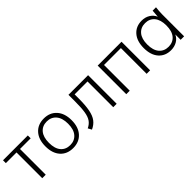

<svg xmlns="http://www.w3.org/2000/svg" viewBox="193 -1439 2379 2379"><g transform="rotate(-45 1382.0 -250.0)"><path d="M191 0V-451H4V-501H439V-451H252V0Z M727 8Q621 8 559 -61Q497 -130 497 -251Q497 -371 559 -440.5Q621 -510 727 -510Q832 -510 894.5 -440.5Q957 -371 957 -251Q957 -130 894.5 -61Q832 8 727 8ZM727 -44Q803 -44 849 -97Q895 -150 895 -251Q895 -351 849 -404.5Q803 -458 727 -458Q649 -458 604 -404.5Q559 -351 559 -251Q559 -150 604 -97Q649 -44 727 -44Z M1052 10 1026 -38Q1075 -61 1102 -99.5Q1129 -138 1140 -205.5Q1151 -273 1151 -385V-501H1495V0H1435V-451H1209V-383Q1209 -261 1194 -183.5Q1179 -106 1144.5 -61Q1110 -16 1052 10Z M1663 0V-501H2081V0H2020V-451H1724V0Z M2442 8Q2341 8 2280.5 -60.5Q2220 -129 2220 -251Q2220 -372 2280.5 -441Q2341 -510 2442 -510Q2503 -510 2549.5 -481.5Q2596 -453 2618 -403L2626 -501H2685Q2682 -473 2679.5 -444.5Q2677 -416 2677 -389V0H2616V-94Q2594 -45 2547.5 -18.5Q2501 8 2442 8ZM2450 -44Q2527 -44 2572 -97Q2617 -150 2617 -251Q2617 -351 2572 -404.5Q2527 -458 2450 -458Q2373 -458 2327.5 -404.5Q2282 -351 2282 -251Q2282 -150 2327.5 -97Q2373 -44 2450 -44Z"/></g></svg>

Font: Mulish Light
Style: Regular
Weight: 300
Designer: Vernon Adams
Foundry: Vernon Adams
Version: Version 3.603; ttfautohint (v1.8.3)